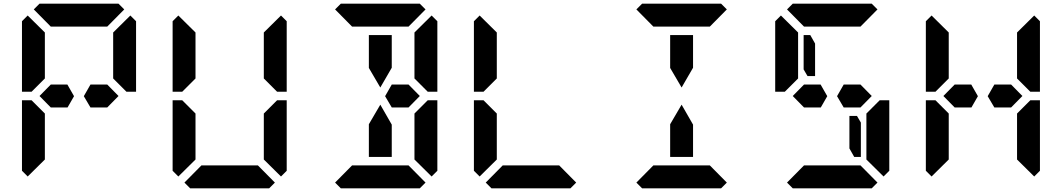

<svg xmlns="http://www.w3.org/2000/svg" viewBox="-20 -1020 5752 1040"><path d="M561 -562 622 -500 561 -438H501H470L434 -499L470 -562H501H515ZM154 -526 151 -523H99V-905L130 -936L223 -844V-698V-608V-595ZM223 -302V-156L130 -64L99 -95V-477H151L161 -467L223 -405V-392ZM163 -969 194 -1000H346H470H622L653 -969L561 -876H554H501H470H346H315H262H255ZM686 -936 717 -905V-523H665L655 -533L593 -595V-608V-698V-830V-844ZM345 -562 381 -499 346 -438H315H255L194 -500L255 -562H301H315Z M970 -526 967 -523H915V-905L946 -936L1039 -844V-698V-608V-595ZM1409 -405 1481 -477H1533V-95L1502 -64L1409 -156V-170V-302V-392ZM1039 -302V-156L946 -64L915 -95V-477H967L977 -467L1039 -405V-392ZM1469 -31 1438 0H1286H1162H1010L979 -31L1071 -124H1377ZM1502 -936 1533 -905V-523H1481L1471 -533L1409 -595V-608V-698V-830V-844Z M2193 -562 2254 -500 2193 -438H2133H2102L2066 -499L2102 -562H2133H2147ZM1978 -731V-830H2102V-731V-653L2040 -546L1978 -652ZM2225 -405 2297 -477H2349V-95L2318 -64L2225 -156V-170V-302V-392ZM1795 -969 1826 -1000H1978H2102H2254L2285 -969L2193 -876H2186H2133H2102H1978H1947H1894H1887ZM2285 -31 2254 0H2102H1978H1826L1795 -31L1887 -124H2193ZM2318 -936 2349 -905V-523H2297L2287 -533L2225 -595V-608V-698V-830V-844ZM2102 -269V-170H1978V-269V-347L2040 -453L2102 -345Z M2602 -526 2599 -523H2547V-905L2578 -936L2671 -844V-698V-608V-595ZM2671 -302V-156L2578 -64L2547 -95V-477H2599L2609 -467L2671 -405V-392ZM3101 -31 3070 0H2918H2794H2642L2611 -31L2703 -124H3009Z M3610 -731V-830H3734V-731V-653L3672 -546L3610 -652ZM3427 -969 3458 -1000H3610H3734H3886L3917 -969L3825 -876H3818H3765H3734H3610H3579H3526H3519ZM3917 -31 3886 0H3734H3610H3458L3427 -31L3519 -124H3825ZM3734 -269V-170H3610V-269V-347L3672 -453L3734 -345Z M4643 -356V-170H4607L4581 -216V-392H4622ZM4641 -562 4702 -500 4641 -438H4581H4550L4514 -499L4550 -562H4581H4595ZM4234 -526 4231 -523H4179V-905L4210 -936L4303 -844V-698V-608V-595ZM4673 -405 4745 -477H4797V-95L4766 -64L4673 -156V-170V-302V-392ZM4243 -969 4274 -1000H4426H4550H4702L4733 -969L4641 -876H4634H4581H4550H4426H4395H4342H4335ZM4733 -31 4702 0H4550H4426H4274L4243 -31L4335 -124H4641ZM4425 -562 4461 -499 4426 -438H4395H4335L4274 -500L4335 -562H4381H4395ZM4333 -644V-830H4369L4395 -784V-608H4354Z M5457 -562 5518 -500 5457 -438H5397H5366L5330 -499L5366 -562H5397H5411ZM5050 -526 5047 -523H4995V-905L5026 -936L5119 -844V-698V-608V-595ZM5489 -405 5561 -477H5613V-95L5582 -64L5489 -156V-170V-302V-392ZM5119 -302V-156L5026 -64L4995 -95V-477H5047L5057 -467L5119 -405V-392ZM5582 -936 5613 -905V-523H5561L5551 -533L5489 -595V-608V-698V-830V-844ZM5241 -562 5277 -499 5242 -438H5211H5151L5090 -500L5151 -562H5197H5211Z"/></svg>

Font: DSEG14 Classic Mini
Style: Bold
Weight: 700
Designer: Keshikan(Twitter:@keshinomi_88pro)
Version: Version 0.46